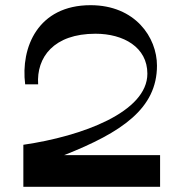

<svg xmlns="http://www.w3.org/2000/svg" viewBox="-20 -720 707 740"><path d="M227 -122C450 -210 585 -302 585 -467C585 -576 501 -700 329 -700C126 -700 59 -537 77 -395H127C120 -499 187 -590 348 -590C456 -590 548 -538 548 -436C548 -288 297 -195 70 -162V0H597V-122Z"/></svg>

Font: Space Cowgirl Medium
Style: Regular
Weight: 600
Designer: Valery Marier
Foundry: Valery Marier
Version: Version 1.000;hotconv 1.0.109;makeotfexe 2.5.65596